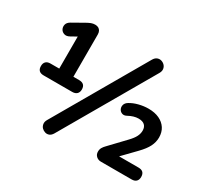

<svg xmlns="http://www.w3.org/2000/svg" viewBox="-148 -941 1256 1175"><g transform="rotate(30 480.0 -353.0)"><path d="M104 -282Q61 -282 61 -324Q61 -344 72 -355Q83 -366 104 -366H166V-616H208L126 -570Q105 -558 88 -563.5Q71 -569 63.5 -583.5Q56 -598 60 -615Q64 -632 85 -644L168 -691Q182 -699 195 -704Q208 -709 223 -709Q237 -709 246.5 -703.5Q256 -698 261 -688Q266 -678 266 -664V-366H306Q350 -366 350 -324Q350 -304 338.5 -293Q327 -282 306 -282ZM339 -8Q329 9 315.5 14.5Q302 20 288 16Q274 12 264 2Q254 -8 251.5 -23.5Q249 -39 259 -56L630 -697Q640 -714 654 -719.5Q668 -725 682 -721Q696 -717 706 -706.5Q716 -696 718 -681Q720 -666 710 -649ZM672 0Q652 0 638.5 -12.5Q625 -25 625 -45Q625 -61 632 -73Q639 -85 651 -97L752 -203Q777 -229 787.5 -250Q798 -271 798 -292Q798 -317 783.5 -330.5Q769 -344 740 -344Q723 -344 705 -338.5Q687 -333 671 -324Q653 -314 638.5 -319Q624 -324 617 -337.5Q610 -351 614 -367Q618 -383 636 -394Q662 -410 696 -418.5Q730 -427 763 -427Q807 -427 839 -412Q871 -397 888.5 -370Q906 -343 906 -306Q906 -273 890.5 -242Q875 -211 839 -174L743 -75V-84H889Q932 -84 932 -42Q932 -22 921 -11Q910 0 889 0Z"/></g></svg>

Font: Nunito ExtraLight
Style: Regular
Weight: 200
Designer: Vernon Adams
Foundry: Vernon Adams
Version: Version 3.602